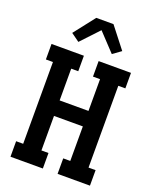

<svg xmlns="http://www.w3.org/2000/svg" viewBox="-175 -1078 950 1176"><g transform="rotate(20 300.0 -489.5)"><path d="M41 0V-101H87V-634H41V-735H252V-634H206V-427H394V-634H348V-735H559V-634H513V-101H559V0H348V-101H394V-326H206V-101H252V0ZM191 -803 137 -842 244 -979H356L463 -842L409 -803L300 -919Z"/></g></svg>

Font: Iosevka Etoile
Style: Bold
Weight: 700
Designer: Belleve Invis
Foundry: Belleve Invis
Version: Version 28.1.0; ttfautohint (v1.8.4)